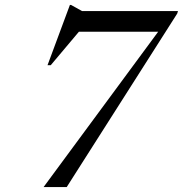

<svg xmlns="http://www.w3.org/2000/svg" viewBox="-20 -760 743 780"><path d="M700 -705 251 0H157L622.5 -631H300.5L186 -495H173L264 -740H268.5L313.5 -715H703Z"/></svg>

Font: Newsreader Display
Style: Italic
Weight: 400
Italic angle: -17°
Designer: Hugues Gentile
Foundry: Production Type
Version: Version 1.001